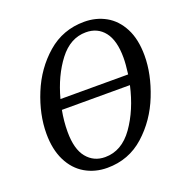

<svg xmlns="http://www.w3.org/2000/svg" viewBox="-131 -844 935 973"><g transform="rotate(-20 336.5 -357.0)"><path d="M656 -460Q656 -360 612.5 -250Q569 -140 485 -64.5Q401 11 285 11Q219 11 166 -20Q113 -51 83 -111.5Q53 -172 53 -257Q53 -360 97.5 -469Q142 -578 226.5 -651.5Q311 -725 426 -725Q490 -725 542 -696Q594 -667 625 -607.5Q656 -548 656 -460ZM180 -398H545Q552 -452 552 -486Q552 -579 515.5 -625.5Q479 -672 416 -672Q332 -672 271.5 -593Q211 -514 180 -398ZM535 -344H168Q157 -286 157 -229Q157 -136 194.5 -90Q232 -44 293 -44Q383 -44 445 -131.5Q507 -219 535 -344Z"/></g></svg>

Font: Noto Serif Narrow
Style: Italic
Weight: 400
Width: 4
Italic angle: -12°
Designer: Monotype Design Team
Foundry: Monotype Imaging Inc.
Version: Version 1.001